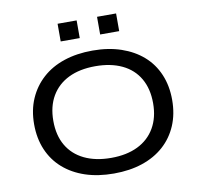

<svg xmlns="http://www.w3.org/2000/svg" viewBox="-95 -1003 1162 1112"><g transform="rotate(-10 486.0 -446.5)"><path d="M487 9Q393 9 318.5 -16Q244 -41 190.5 -88Q137 -135 108.5 -202Q80 -269 80 -352Q80 -435 109 -501.5Q138 -568 191 -616Q244 -664 319 -689Q394 -714 487 -714Q580 -714 654.5 -688.5Q729 -663 782 -616.5Q835 -570 863.5 -503Q892 -436 892 -353Q892 -270 863.5 -203Q835 -136 782 -88.5Q729 -41 654.5 -16Q580 9 487 9ZM487 -83Q578 -83 643.5 -115Q709 -147 744.5 -208Q780 -269 780 -353Q780 -438 745 -498.5Q710 -559 644 -590.5Q578 -622 487 -622Q395 -622 329.5 -590Q264 -558 228.5 -497.5Q193 -437 193 -352Q193 -267 228 -207Q263 -147 329 -115Q395 -83 487 -83ZM547 -798V-902H659V-798ZM315 -798V-902H427V-798Z"/></g></svg>

Font: Nunito Sans 10pt Expanded Medium
Style: Regular
Weight: 500
Width: 7
Designer: Vernon Adams
Foundry: Vernon Adams
Version: Version 3.101;gftools[0.9.27]